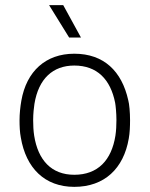

<svg xmlns="http://www.w3.org/2000/svg" viewBox="-20 -720 582 747"><path d="M295 -574 226 -700H171L249 -574ZM269 7C386 7 461 -64 481 -181C485 -203 486 -229 486 -252C486 -283 483 -316 479 -330C454 -443 384 -511 269 -511C158 -511 83 -443 63 -328C59 -305 56 -278 56 -252C56 -230 57 -205 61 -185C81 -66 154 7 269 7ZM269 -40C180 -40 128 -97 113 -192C110 -211 109 -232 109 -253C109 -278 112 -303 114 -316C130 -414 186 -465 269 -465C358 -465 410 -411 428 -320C430 -309 433 -280 433 -253C433 -234 432 -211 429 -192C414 -97 361 -40 269 -40Z"/></svg>

Font: Arthouse Owned Light
Style: Regular
Weight: 300
Designer: Jeremy Tribby
Foundry: Tribby Type
Version: Version 1.000;PS 001.000;hotconv 1.0.88;makeotf.lib2.5.64775